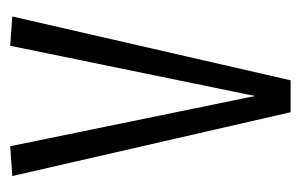

<svg xmlns="http://www.w3.org/2000/svg" viewBox="-124 -452 576 367"><g transform="rotate(-90 163.5 -268.0)"><path d="M133 0 11 -532 68 -536 164 -68 260 -536 316 -532 194 0Z"/></g></svg>

Font: Georama Condensed Light
Style: Regular
Weight: 300
Width: 3
Designer: Jean-Baptiste Levee
Foundry: Production Type
Version: Version 1.000